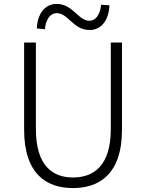

<svg xmlns="http://www.w3.org/2000/svg" viewBox="-20 -946 745 979"><path d="M352 13C483 13 602 -55 602 -285V-729H545V-288C545 -98 455 -41 352 -41C251 -41 163 -98 163 -288V-729H103V-285C103 -55 221 13 352 13ZM437 -793C499 -793 535 -846 538 -919L496 -922C490 -871 468 -840 436 -840C378 -840 353 -926 268 -926C207 -926 170 -872 168 -801L209 -797C213 -847 237 -879 269 -879C328 -879 353 -793 437 -793Z"/></svg>

Font: Noto Sans JP Light
Style: Regular
Weight: 300
Designer: Ryoko NISHIZUKA (kana & ideographs); Paul D. Hunt (Latin, Greek & Cyrillic); Wenlong ZHANG (bopomofo); Sandoll Communica
Foundry: Adobe Systems Incorporated
Version: Version 1.004;PS 1.004;hotconv 1.0.82;makeotf.lib2.5.63406